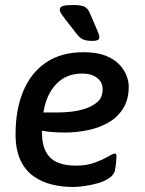

<svg xmlns="http://www.w3.org/2000/svg" viewBox="-20 -738 579 765"><path d="M348 -575Q326 -575 313 -580Q300 -585 287 -601L245 -655Q230 -674 224 -683.5Q218 -693 218 -699Q218 -710 230 -714Q242 -718 270 -718Q305 -718 317.5 -711Q330 -704 337 -688L368 -616Q372 -606 374 -600Q376 -594 376 -589Q376 -575 348 -575ZM313 -530Q366 -530 401 -516Q436 -502 456 -480.5Q476 -459 484.5 -435.5Q493 -412 493 -393Q493 -342 471 -306.5Q449 -271 412.5 -250Q376 -229 331 -219.5Q286 -210 239 -210Q209 -210 187 -212Q165 -214 147 -217V-214Q147 -161 164 -131.5Q181 -102 211 -90Q241 -78 282 -78Q325 -78 357.5 -90Q390 -102 410 -114Q430 -126 437 -126Q440 -126 442 -124.5Q444 -123 444 -113Q444 -107 442.5 -90.5Q441 -74 438 -59Q434 -41 414.5 -28Q395 -15 368 -7.5Q341 0 315 3.5Q289 7 271 7Q227 7 186 -3Q145 -13 112.5 -36.5Q80 -60 61 -101Q42 -142 42 -204Q42 -301 72.5 -374.5Q103 -448 163.5 -489Q224 -530 313 -530ZM308 -445Q244 -445 204 -403Q164 -361 153 -290H217Q235 -290 263.5 -293Q292 -296 321 -305.5Q350 -315 369.5 -333Q389 -351 389 -382Q389 -411 366.5 -428Q344 -445 308 -445Z"/></svg>

Font: Asap Medium
Style: Italic
Weight: 500
Italic angle: -6°
Designer: Pablo Cosgaya
Foundry: Omnibus-Type
Version: Version 3.001; ttfautohint (v1.8.3)